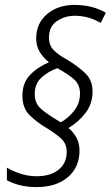

<svg xmlns="http://www.w3.org/2000/svg" viewBox="-20 -781 450 780"><path d="M227 -284Q174 -315 147.5 -338Q121 -361 121 -398Q121 -441 148.5 -466Q176 -491 213 -504Q260 -478 282.5 -457Q305 -436 305 -401Q305 -363 283 -333.5Q261 -304 227 -284ZM129 -21Q209 -21 256 -61.5Q303 -102 303 -169Q303 -199 290.5 -222Q278 -245 258 -261Q300 -286 328 -323Q356 -360 356 -409Q356 -455 327.5 -482.5Q299 -510 257 -536Q220 -556 199.5 -576Q179 -596 179 -628Q179 -674 211.5 -695.5Q244 -717 284 -717Q339 -717 389 -688L410 -729Q356 -761 283 -761Q215 -761 171 -723.5Q127 -686 127 -625Q127 -594 141.5 -570Q156 -546 179 -528Q133 -509 102 -476.5Q71 -444 71 -392Q71 -342 100.5 -313Q130 -284 169 -261Q207 -238 229 -217.5Q251 -197 251 -164Q251 -118 218 -91.5Q185 -65 128 -65Q95 -65 63 -75.5Q31 -86 8 -100V-49Q27 -38 57.5 -29.5Q88 -21 129 -21Z"/></svg>

Font: Noto Sans Display SemiCondensed Light
Style: Italic
Weight: 300
Width: 4
Italic angle: -12°
Designer: Monotype Design Team
Foundry: Monotype Imaging Inc.
Version: Version 1.900